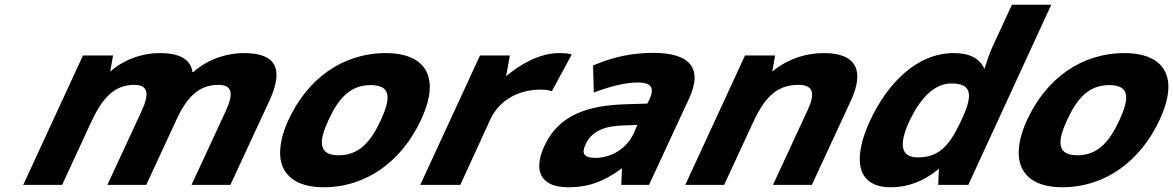

<svg xmlns="http://www.w3.org/2000/svg" viewBox="-20 -780 4949 810"><path d="M934 -315 788 0H952L1116 -354C1178 -487 1147 -556 1010 -556C929 -556 849 -525 796 -476H792C785 -528 740 -556 655 -556C575 -556 499 -526 445 -478L457 -546H330L78 0H242L360 -255C406 -356 455 -422 546 -422C608 -422 609 -381 579 -315L433 0H597L723 -272C765 -364 815 -422 901 -422C963 -422 964 -381 934 -315Z M1587 -274C1545 -183 1496 -125 1409 -125C1322 -125 1324 -184 1366 -274C1408 -365 1457 -421 1544 -421C1631 -421 1629 -365 1587 -274ZM1162 -125C1166 -46 1224 10 1345 10C1528 10 1676 -102 1756 -274C1782 -330 1795 -380 1793 -423C1789 -503 1729 -556 1608 -556C1424 -556 1277 -447 1197 -274C1171 -218 1160 -168 1162 -125Z M2131 -546H2005L1753 0H1922L2048 -275C2086 -358 2168 -402 2261 -402C2277 -402 2293 -400 2302 -397L2308 -395L2392 -550L2386 -552C2374 -555 2357 -556 2337 -556C2259 -556 2175 -510 2115 -458Z M2490 -507 2482 -504 2485 -390 2494 -393C2567 -420 2627 -432 2671 -432C2728 -432 2743 -409 2719 -359L2711 -343L2616 -340C2466 -335 2339 -299 2277 -165C2227 -57 2263 10 2377 10C2423 10 2462 3 2497 -10C2530 -22 2564 -41 2604 -70L2601 0H2718L2886 -362C2950 -499 2883 -557 2735 -557C2652 -557 2570 -541 2490 -507ZM2450 -170C2478 -232 2538 -249 2615 -251L2669 -253L2653 -216C2623 -153 2559 -114 2492 -114C2444 -114 2432 -132 2450 -170Z M3238 -478 3250 -546H3123L2871 0H3035L3153 -255C3201 -360 3250 -422 3348 -422C3414 -422 3419 -383 3387 -315L3241 0H3405L3569 -354C3629 -482 3592 -556 3457 -556C3374 -556 3298 -528 3238 -478Z M3739 10C3811 10 3879 -16 3941 -68L3938 0H4065L4415 -760H4249L4165 -578C4153 -551 4144 -523 4133 -489C4114 -533 4071 -556 4004 -556C3846 -556 3723 -426 3651 -272C3581 -121 3584 10 3739 10ZM3994 -428C4086 -428 4083 -373 4035 -271L4027 -255C3983 -163 3938 -116 3852 -116C3774 -116 3775 -179 3817 -270C3859 -359 3918 -428 3994 -428Z M4703 -274C4661 -183 4612 -125 4525 -125C4438 -125 4440 -184 4482 -274C4524 -365 4573 -421 4660 -421C4747 -421 4745 -365 4703 -274ZM4278 -125C4282 -46 4340 10 4461 10C4644 10 4792 -102 4872 -274C4898 -330 4911 -380 4909 -423C4905 -503 4845 -556 4724 -556C4540 -556 4393 -447 4313 -274C4287 -218 4276 -168 4278 -125Z"/></svg>

Font: Passageway
Style: BdSuIt
Weight: 700
Foundry: Ascender Corporation
Version: Version 1.11